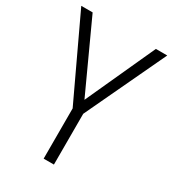

<svg xmlns="http://www.w3.org/2000/svg" viewBox="-174 -811 818 907"><g transform="rotate(30 234.5 -357.0)"><path d="M235 -337 407 -714H469L263 -277V0H207V-274L0 -714H62Z"/></g></svg>

Font: Noto Sans Gurmukhi SemiCondensed Light
Style: Regular
Weight: 300
Width: 4
Designer: Jelle Bosma - Monotype Design Team
Foundry: Monotype Imaging Inc.
Version: Version 2.004; ttfautohint (v1.8.4.7-5d5b)